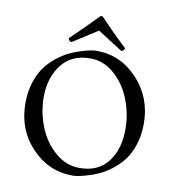

<svg xmlns="http://www.w3.org/2000/svg" viewBox="-100 -1033 1044 1142"><g transform="rotate(10 421.5 -462.0)"><path d="M571 -761 421 -857 271 -761Q263 -762 258 -767Q253 -772 251 -781Q341 -867 415 -944H427Q499 -867 566 -804L591 -781Q588 -763 571 -761ZM779 -357Q779 -287 759.5 -228.5Q740 -170 710.5 -132.5Q681 -95 642 -65.5Q603 -36 567.5 -20.5Q532 -5 496 5Q443 20 416 20Q270 20 167 -88.5Q64 -197 64 -357Q64 -427 83.5 -485.5Q103 -544 132.5 -582Q162 -620 201 -649.5Q240 -679 276 -695Q312 -711 347 -721Q399 -736 428 -736Q573 -736 676 -625.5Q779 -515 779 -357ZM447 -32Q560 -32 618.5 -108.5Q677 -185 677 -305Q677 -398 643.5 -484Q610 -570 545 -627.5Q480 -685 399 -685Q286 -685 225.5 -606.5Q165 -528 165 -412Q165 -319 199.5 -232.5Q234 -146 300 -89Q366 -32 447 -32Z"/></g></svg>

Font: Rosarivo
Style: Regular
Weight: 400
Designer: Pablo Ugerman
Foundry: Pablo Ugerman
Version: Version 1.003